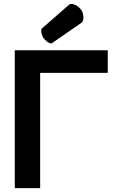

<svg xmlns="http://www.w3.org/2000/svg" viewBox="-20 -970 622 990"><path d="M187 -594.2H535.6V-710.9H56.2V0H187ZM249.5 -748.5 399.9 -852.5C404.3 -856 407.2 -860.8 408.7 -867.2C409.7 -871.1 410.2 -875.5 410.2 -879.9C410.2 -885.3 409.7 -890.6 408.2 -896.5C405.8 -907.2 401.9 -915.5 396.5 -921.9C392.1 -927.2 386.2 -933.1 379.4 -938C372.6 -942.9 365.2 -946.3 358.4 -948.2C355 -949.2 352.1 -949.7 349.1 -949.7C343.8 -949.7 338.9 -948.2 335 -944.8L197.3 -824.2C195.3 -822.8 193.8 -820.3 193.4 -817.9C192.9 -815.4 192.4 -813 192.4 -810.5C192.4 -805.7 193.4 -800.3 195.3 -793.9C198.2 -784.2 201.7 -776.9 205.6 -772C209.5 -767.1 214.4 -762.2 220.7 -756.8C227.1 -751.5 232.9 -748.5 238.3 -747.1C240.2 -746.6 241.7 -746.1 243.2 -746.1C245.6 -746.1 247.6 -747.1 249.5 -748.5Z"/></svg>

Font: Tuffy
Style: Bold
Weight: 700
Designer: Thatcher Ulrich, Karoly Barta, Michael Everson
Version: Version 001.270